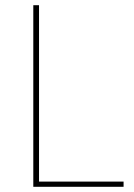

<svg xmlns="http://www.w3.org/2000/svg" viewBox="-20 -718 515 738"><path d="M108 0V-698H130V-20H455V0Z"/></svg>

Font: IBM Plex Sans Thai Thin
Style: Regular
Weight: 100
Designer: Mike Abbink, Paul van der Laan, Pieter van Rosmalen, Ben Mitchell, Mark Frömberg
Foundry: Bold Monday
Version: Version 1.1